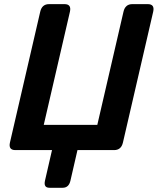

<svg xmlns="http://www.w3.org/2000/svg" viewBox="-20 -720 756 921"><path d="M53.7 0Q19.5 0 27.8 -36.6L172.9 -663.6Q181.2 -700.2 215.3 -700.2H289.6Q323.7 -700.2 315.4 -663.6L189.9 -121.1H446.8L572.3 -663.6Q580.6 -700.2 614.7 -700.2H689Q723.1 -700.2 714.8 -663.6L569.8 -36.6Q561.5 0 527.3 0H351.6L317.9 146.5Q310.1 180.7 280.8 180.7H217.3Q188 180.7 195.8 146.5L229.5 0Z"/></svg>

Font: Istok
Style: Bold Italic
Weight: 700
Italic angle: -13°
Designer: Andrey V. Panov
Foundry: Andrey V. Panov
Version: Version 1.0.3